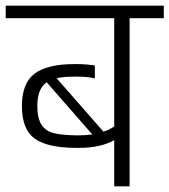

<svg xmlns="http://www.w3.org/2000/svg" viewBox="-30 -654 595 674"><path d="M545 -634V-590H425V0H371V-162Q323 -135 249 -135H231Q135 -136 91 -168Q47 -200 47 -282Q47 -362 91.5 -395.5Q136 -429 231 -429H243Q258 -429 275 -427.5Q292 -426 303 -424V-379Q276 -385 243 -385H231Q189 -385 169 -379L333 -192Q351 -197 371 -210V-590H-10V-634ZM249 -179Q271 -179 294 -182L134 -365Q101 -343 101 -282Q101 -239 115.5 -216.5Q130 -194 157.5 -187Q185 -180 231 -179Z"/></svg>

Font: Biryani UltraLight
Style: Regular
Weight: 250
Designer: Dan Reynolds and Mathieu Réguer
Foundry: Dan Reynolds and Mathieu Réguer
Version: Version 1.003; ttfautohint (v1.1) -l 5 -r 5 -G 72 -x 0 -D la